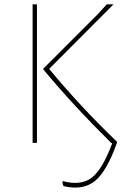

<svg xmlns="http://www.w3.org/2000/svg" viewBox="-20 -657 591 883"><path d="M130 0V-637H150V0ZM272 199Q267 189 267 178L269 176Q352 198 401.5 160.5Q451 123 496 2L492 1Q313 -176 179 -338V-341L428 -590L471 -637H502L206 -340Q352 -164 518 -5V-1Q472 130 417 175Q362 220 272 199Z"/></svg>

Font: Alegreya Sans SC Thin
Style: Regular
Weight: 100
Designer: Juan Pablo del Peral
Foundry: Huerta Tipografica
Version: Version 2.007